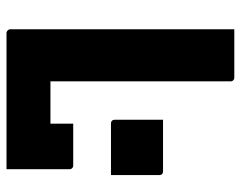

<svg xmlns="http://www.w3.org/2000/svg" viewBox="-95 -645 740 590"><g transform="rotate(90 275.0 -350.0)"><path d="M348 -481Q375 -481 401.5 -481Q428 -481 454.5 -481Q481 -481 507 -481Q512 -481 515 -478Q518 -475 518 -470V-321Q492 -321 465.5 -321Q439 -321 412.5 -321Q386 -321 359 -321Q354 -321 351 -324Q348 -327 348 -332ZM81 0Q79 0 77 -1Q75 -2 73.5 -3.5Q72 -5 71 -7Q70 -9 70 -11Q70 -87 70 -163Q70 -239 70 -315.5Q70 -392 70 -468Q70 -544 70 -620Q70 -640 70 -660Q70 -680 70 -700Q108 -700 145 -700Q182 -700 219 -700Q222 -700 224.5 -698.5Q227 -697 228.5 -694.5Q230 -692 230 -689Q230 -621 230 -551.5Q230 -482 230 -412Q230 -342 230 -272.5Q230 -203 230 -135H379Q409 -135 429.5 -128Q450 -121 463.5 -105Q477 -89 485.5 -63.5Q494 -38 500 0ZM360 -205Q383 -205 404 -205Q425 -205 445.5 -205Q466 -205 489 -205Q492 -205 494.5 -203.5Q497 -202 498.5 -199.5Q500 -197 500 -194Q500 -175 500 -150Q500 -125 500 -97.5Q500 -70 500 -44.5Q500 -19 500 0Q447 -5 416 -21Q385 -37 372.5 -62.5Q360 -88 360 -121Q360 -134 360 -149Q360 -164 360 -179Q360 -194 360 -205Z"/></g></svg>

Font: Recursive ExtraBold
Style: Regular
Weight: 800
Version: Version 1.085